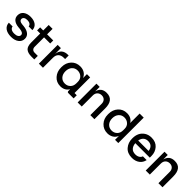

<svg xmlns="http://www.w3.org/2000/svg" viewBox="393 -2304 3897 3897"><g transform="rotate(45 2341.5 -356.0)"><path d="M272 16Q164 16 103 -30Q42 -76 39 -157H147Q150 -123 181 -100Q212 -77 273 -77Q328 -77 360.5 -98.5Q393 -120 393 -154Q393 -214 290 -225L237 -230Q152 -239 104.5 -279Q57 -319 57 -387Q57 -466 115 -510.5Q173 -555 268 -555Q365 -555 423 -511.5Q481 -468 484 -388H377Q375 -420 346.5 -440.5Q318 -461 268 -461Q219 -461 192 -441.5Q165 -422 165 -390Q165 -335 250 -325L303 -320Q396 -310 448.5 -268.5Q501 -227 501 -157Q501 -79 437.5 -31.5Q374 16 272 16Z M850 6Q745 6 694.5 -39Q644 -84 644 -193V-452H555V-539H644V-696H755V-539H931V-452H755V-183Q755 -142 777.5 -119Q800 -96 841 -96H931V6Z M1058 0V-539H1151V-375Q1175 -545 1349 -545H1368V-442H1332Q1256 -442 1215.5 -401.5Q1175 -361 1175 -286V0Z M1904 0Q1874 0 1874 -30V-82Q1814 18 1688 18Q1575 18 1503 -63Q1431 -144 1431 -262V-281Q1431 -398 1504 -477Q1577 -556 1693 -556Q1765 -556 1818 -523Q1871 -490 1898 -428V-539H1991V-90H2055V0ZM1715 -86Q1785 -86 1831.5 -132Q1878 -178 1878 -255V-298Q1878 -372 1830.5 -415.5Q1783 -459 1715 -459Q1640 -459 1594 -407Q1548 -355 1548 -272Q1548 -188 1594.5 -137Q1641 -86 1715 -86Z M2171 0V-539H2264V-410Q2301 -555 2449 -555H2454Q2652 -555 2652 -308V0H2535V-324Q2535 -381 2502.5 -415Q2470 -449 2415 -449Q2358 -449 2323 -413Q2288 -377 2288 -319V0Z M3039 18Q2925 18 2851 -61.5Q2777 -141 2777 -259V-278Q2777 -396 2849 -476Q2921 -556 3035 -556Q3161 -556 3220 -459V-730H3337V0H3244V-111Q3216 -46 3162 -14Q3108 18 3039 18ZM3061 -83Q3131 -83 3177.5 -129Q3224 -175 3224 -252V-295Q3224 -369 3176 -412.5Q3128 -456 3060 -456Q2986 -456 2940 -404.5Q2894 -353 2894 -269Q2894 -185 2940.5 -134Q2987 -83 3061 -83Z M3744 18Q3612 18 3541.5 -64.5Q3471 -147 3471 -260V-279Q3471 -352 3499.5 -413.5Q3528 -475 3590 -516Q3652 -557 3738 -557Q3862 -557 3930.5 -479Q3999 -401 3999 -290V-243H3583Q3589 -168 3629 -124.5Q3669 -81 3744 -81Q3798 -81 3834.5 -104.5Q3871 -128 3880 -163H3989Q3972 -79 3906.5 -30.5Q3841 18 3744 18ZM3586 -322H3885Q3877 -387 3839.5 -422.5Q3802 -458 3738 -458Q3674 -458 3635.5 -422Q3597 -386 3586 -322Z M4125 0V-539H4218V-410Q4255 -555 4403 -555H4408Q4606 -555 4606 -308V0H4489V-324Q4489 -381 4456.5 -415Q4424 -449 4369 -449Q4312 -449 4277 -413Q4242 -377 4242 -319V0Z"/></g></svg>

Font: Cazoo Sans Medium
Style: Regular
Weight: 500
Designer: Jonathan Barnbrook, Julián Moncada
Foundry: Barnbrook Fonts
Version: Version 2.000;Glyphs 3.3 (3337)